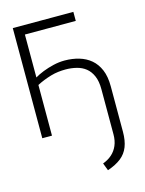

<svg xmlns="http://www.w3.org/2000/svg" viewBox="-109 -566 634 842"><g transform="rotate(-15 207.5 -145.0)"><path d="M215 -304Q190 -304 164.5 -298Q139 -292 116 -283Q93 -274 75 -263V-229Q92 -238 108.5 -244.5Q125 -251 142 -256Q159 -261 176 -263Q193 -265 209 -265Q235 -265 259 -259Q283 -253 300.5 -239Q318 -225 328.5 -201Q339 -177 339 -141V64Q339 93 329.5 115Q320 137 303 152Q286 167 262 176L275 210Q313 197 336.5 178.5Q360 160 371 132Q382 104 382 64V-142Q382 -187 369 -217.5Q356 -248 333.5 -267Q311 -286 280.5 -295Q250 -304 215 -304ZM33 -500V0H77V-459H308V-500Z"/></g></svg>

Font: Advent Pro Light
Style: Regular
Weight: 300
Version: Version 3.000